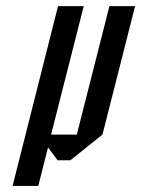

<svg xmlns="http://www.w3.org/2000/svg" viewBox="-20 -520 458 623"><path d="M145.8 -83.3H229.2L335 -500H418.3L312.5 -83.3L208.3 0H166.7L135.8 -41.7L104.2 83.3H20.8L168.3 -500H251.7Z"/></svg>

Font: Yulong
Style: Italic
Weight: 400
Italic angle: -14.25°
Designer: GGBotNet
Foundry: f0n7.com
Version: 1.00